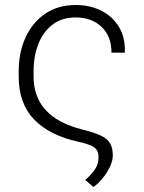

<svg xmlns="http://www.w3.org/2000/svg" viewBox="-20 -558 572 762"><path d="M350.6 184.1 318.4 156.2Q341.3 136.2 356.2 115Q371.1 93.8 371.1 66.4Q371.1 39.1 354 26.9Q336.9 14.6 290 4.4Q176.8 -20.5 115.5 -83.7Q54.2 -147 54.2 -253.9V-274.4Q54.2 -350.6 81.8 -410.2Q109.4 -469.7 159.9 -503.9Q210.4 -538.1 279.8 -538.1Q337.4 -538.1 381.8 -515.6Q426.3 -493.2 451.7 -451.7Q477.1 -410.2 475.6 -352.1L474.6 -349.1H422.4Q422.4 -414.6 382.8 -451.7Q343.3 -488.8 279.8 -488.8Q226.1 -488.8 188.7 -460.4Q151.4 -432.1 132.3 -383.5Q113.3 -335 113.3 -274.4V-253.9Q113.3 -199.2 135.7 -157.5Q158.2 -115.7 201.4 -87.6Q244.6 -59.6 306.6 -43.9Q352.5 -32.7 378.9 -20.5Q405.3 -8.3 416.5 10.3Q427.7 28.8 427.7 60.5Q427.2 82 415 106.4Q402.8 130.9 385.3 151.9Q367.7 172.9 350.6 184.1Z"/></svg>

Font: Roboto Slab LO Light
Style: Regular
Weight: 300
Designer: Google
Version: Version 2.000